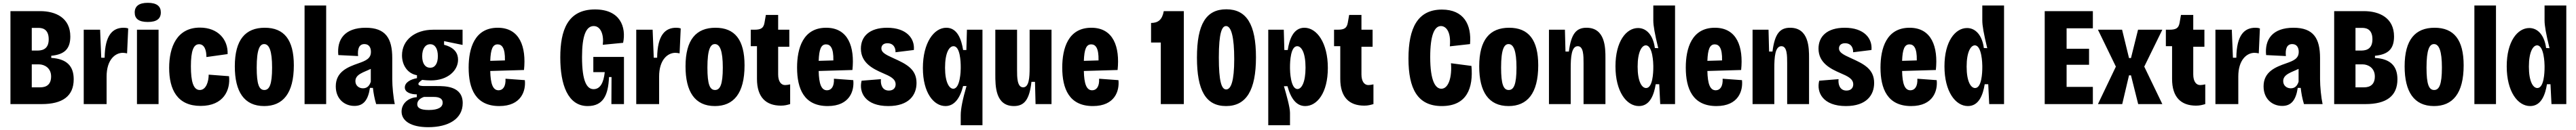

<svg xmlns="http://www.w3.org/2000/svg" viewBox="-20 -739 18243 923"><path d="M54 0H276C422 0 502 -56 502 -176C502 -270 453 -321 343 -328V-343C435 -352 478 -390 478 -480C478 -612 375 -660 264 -660H54ZM205 -380V-541H250C269 -541 325 -541 325 -460C325 -380 266 -380 240 -380ZM205 -119V-282H256C294 -282 342 -257 342 -196C342 -119 281 -119 263 -119Z M573 0H735V-196C735 -314 795 -364 850 -364C859 -364 873 -362 880 -360L888 -537C877 -541 866 -542 856 -542C779 -542 723 -492 721 -329H697L689 -528H573Z M1027 -583C1090 -583 1119 -606 1119 -651C1119 -694 1091 -719 1027 -719C964 -719 934 -695 934 -650C934 -606 963 -583 1027 -583ZM950 0H1103V-528H950Z M1401 13C1564 13 1613 -100 1602 -198L1458 -209C1458 -163 1441 -100 1395 -100C1349 -100 1332 -161 1332 -268C1332 -380 1351 -425 1390 -425C1426 -425 1442 -386 1442 -334L1592 -355C1596 -457 1525 -543 1396 -543C1234 -543 1178 -407 1178 -257C1178 -104 1235 13 1401 13Z M1851 14C1983 14 2061 -75 2061 -275C2061 -457 1992 -542 1855 -542C1719 -542 1643 -458 1643 -268C1643 -88 1709 14 1851 14ZM1852 -100C1815 -100 1798 -140 1798 -259C1798 -390 1820 -426 1851 -426C1887 -426 1907 -377 1907 -259C1907 -139 1888 -100 1852 -100Z M2137 0H2290V-700H2137Z M2490 13C2554 13 2587 -28 2600 -115H2621C2626 -74 2631 -44 2644 0H2776C2766 -45 2758 -125 2758 -177V-327C2758 -467 2711 -542 2570 -542C2420 -542 2365 -458 2376 -348L2516 -341C2511 -392 2523 -426 2561 -426C2595 -426 2607 -399 2607 -371C2607 -323 2571 -308 2517 -289C2443 -263 2358 -230 2358 -126C2358 -36 2420 13 2490 13ZM2551 -112C2521 -112 2497 -132 2497 -163C2497 -212 2555 -225 2606 -250V-159C2599 -137 2585 -112 2551 -112Z M3013 164C3155 164 3257 106 3257 -7C3257 -128 3133 -128 3074 -128H2986C2965 -128 2943 -130 2943 -143C2943 -150 2950 -158 2970 -172C2992 -169 3018 -168 3032 -168C3151 -168 3224 -238 3224 -315C3224 -357 3203 -401 3125 -421V-447L3256 -420V-528H3048C2919 -528 2827 -455 2827 -346C2827 -277 2866 -216 2933 -205V-184C2888 -176 2847 -154 2847 -118C2847 -82 2892 -69 2932 -69V-49C2869 -45 2824 -2 2824 53C2824 119 2890 164 3013 164ZM3027 -258C2992 -258 2970 -287 2970 -340C2970 -393 2992 -425 3027 -425C3060 -425 3081 -395 3081 -340C3081 -287 3060 -258 3027 -258ZM3017 42C2954 42 2935 25 2935 1C2935 -22 2953 -41 2983 -51H3046C3067 -51 3115 -51 3115 -10C3115 21 3086 42 3017 42Z M3516 14C3674 14 3705 -97 3697 -170L3560 -180C3563 -124 3541 -98 3511 -98C3470 -98 3454 -145 3452 -235L3691 -242C3708 -405 3662 -542 3505 -542C3341 -542 3299 -396 3299 -259C3299 -109 3348 14 3516 14ZM3504 -424C3534 -424 3558 -400 3556 -310L3452 -307C3455 -389 3469 -424 3504 -424Z M4142 14C4252 14 4288 -63 4293 -192H4311L4310 0H4399V-335H4182V-227H4263C4255 -150 4230 -106 4184 -106C4138 -106 4102 -157 4102 -334C4102 -487 4131 -554 4185 -554C4235 -554 4258 -491 4249 -421L4393 -435C4416 -547 4373 -672 4194 -672C4000 -672 3948 -524 3948 -331C3948 -139 4001 14 4142 14Z M4486 0H4648V-196C4648 -314 4708 -364 4763 -364C4772 -364 4786 -362 4793 -360L4801 -537C4790 -541 4779 -542 4769 -542C4692 -542 4636 -492 4634 -329H4610L4602 -528H4486Z M5043 14C5175 14 5253 -75 5253 -275C5253 -457 5184 -542 5047 -542C4911 -542 4835 -458 4835 -268C4835 -88 4901 14 5043 14ZM5044 -100C5007 -100 4990 -140 4990 -259C4990 -390 5012 -426 5043 -426C5079 -426 5099 -377 5099 -259C5099 -139 5080 -100 5044 -100Z M5511 11C5538 11 5555 6 5576 0V-140C5561 -137 5551 -135 5540 -135C5512 -135 5491 -160 5491 -211V-407H5570V-528H5491V-633H5404L5394 -576C5387 -539 5369 -528 5322 -528H5297V-411H5341V-179C5341 -49 5404 11 5511 11Z M5842 14C6000 14 6031 -97 6023 -170L5886 -180C5889 -124 5867 -98 5837 -98C5796 -98 5780 -145 5778 -235L6017 -242C6034 -405 5988 -542 5831 -542C5667 -542 5625 -396 5625 -259C5625 -109 5674 14 5842 14ZM5830 -424C5860 -424 5884 -400 5882 -310L5778 -307C5781 -389 5795 -424 5830 -424Z M6271 14C6418 14 6471 -65 6471 -150C6471 -249 6398 -285 6307 -326C6249 -352 6222 -368 6222 -395C6222 -413 6233 -432 6265 -432C6312 -432 6324 -393 6322 -368L6452 -384C6460 -465 6401 -542 6263 -542C6136 -542 6077 -479 6077 -394C6077 -292 6163 -250 6232 -220C6283 -198 6323 -180 6323 -140C6323 -116 6308 -96 6275 -96C6227 -96 6215 -141 6219 -177L6082 -166C6061 -82 6109 14 6271 14Z M6784 150H6938V-528H6828L6824 -384H6801C6789 -458 6761 -542 6682 -542C6594 -542 6516 -435 6516 -256C6516 -80 6593 14 6676 14C6737 14 6778 -38 6801 -128H6825C6799 -39 6784 32 6784 79ZM6731 -109C6703 -109 6673 -154 6673 -258C6673 -366 6703 -411 6733 -411C6780 -411 6784 -301 6784 -265V-252C6784 -239 6781 -109 6731 -109Z M7161 14C7236 14 7271 -34 7285 -158H7310L7314 0H7427V-528H7272V-260C7272 -188 7268 -119 7226 -119C7183 -119 7183 -193 7183 -240V-528H7029V-211C7029 -129 7029 14 7161 14Z M7720 14C7878 14 7909 -97 7901 -170L7764 -180C7767 -124 7745 -98 7715 -98C7674 -98 7658 -145 7656 -235L7895 -242C7912 -405 7866 -542 7709 -542C7545 -542 7503 -396 7503 -259C7503 -109 7552 14 7720 14ZM7708 -424C7738 -424 7762 -400 7760 -310L7656 -307C7659 -389 7673 -424 7708 -424Z M8201 0H8364V-660H8222C8211 -598 8181 -576 8132 -576V-437H8201Z M8663 14C8807 14 8875 -99 8875 -332C8875 -566 8808 -673 8665 -673C8522 -673 8457 -568 8457 -330C8457 -98 8519 14 8663 14ZM8664 -104C8631 -104 8612 -161 8612 -331C8612 -507 8634 -554 8663 -554C8701 -554 8721 -472 8721 -319C8721 -163 8698 -104 8664 -104Z M8962 150H9116V62C9116 23 9090 -69 9073 -127H9098C9123 -36 9163 14 9224 14C9307 14 9384 -78 9384 -257C9384 -435 9306 -542 9218 -542C9139 -542 9111 -457 9100 -384H9076L9072 -528H8962ZM9169 -107C9119 -107 9116 -239 9116 -252V-265C9116 -301 9120 -411 9167 -411C9197 -411 9226 -365 9226 -259C9226 -152 9197 -107 9169 -107Z M9642 11C9669 11 9686 6 9707 0V-140C9692 -137 9682 -135 9671 -135C9643 -135 9622 -160 9622 -211V-407H9701V-528H9622V-633H9535L9525 -576C9518 -539 9500 -528 9453 -528H9428V-411H9472V-179C9472 -49 9535 11 9642 11Z M10191 14C10369 14 10415 -114 10401 -271L10256 -290C10264 -195 10240 -109 10188 -109C10146 -109 10109 -164 10109 -334C10109 -489 10139 -554 10185 -554C10219 -554 10258 -517 10248 -410L10391 -426C10403 -564 10347 -671 10192 -671C10020 -671 9955 -540 9955 -323C9955 -111 10018 14 10191 14Z M10664 14C10796 14 10874 -75 10874 -275C10874 -457 10805 -542 10668 -542C10532 -542 10456 -458 10456 -268C10456 -88 10522 14 10664 14ZM10665 -100C10628 -100 10611 -140 10611 -259C10611 -390 10633 -426 10664 -426C10700 -426 10720 -377 10720 -259C10720 -139 10701 -100 10665 -100Z M10950 0H11104V-254C11104 -332 11109 -411 11154 -411C11195 -411 11195 -344 11195 -290V0H11350V-327C11350 -397 11350 -542 11216 -542C11143 -542 11107 -499 11091 -373H11067L11063 -528H10950Z M11587 14C11666 14 11694 -67 11706 -141H11731L11738 0H11843V-700H11689V-593C11689 -558 11699 -499 11724 -397L11700 -398C11688 -489 11641 -540 11581 -540C11498 -540 11421 -446 11421 -268C11421 -89 11499 14 11587 14ZM11638 -114C11608 -114 11578 -159 11578 -266C11578 -372 11608 -417 11636 -417C11686 -417 11689 -285 11689 -272V-259C11689 -224 11685 -114 11638 -114Z M12136 14C12294 14 12325 -97 12317 -170L12180 -180C12183 -124 12161 -98 12131 -98C12090 -98 12074 -145 12072 -235L12311 -242C12328 -405 12282 -542 12125 -542C11961 -542 11919 -396 11919 -259C11919 -109 11968 14 12136 14ZM12124 -424C12154 -424 12178 -400 12176 -310L12072 -307C12075 -389 12089 -424 12124 -424Z M12392 0H12546V-254C12546 -332 12551 -411 12596 -411C12637 -411 12637 -344 12637 -290V0H12792V-327C12792 -397 12792 -542 12658 -542C12585 -542 12549 -499 12533 -373H12509L12505 -528H12392Z M13053 14C13200 14 13253 -65 13253 -150C13253 -249 13180 -285 13089 -326C13031 -352 13004 -368 13004 -395C13004 -413 13015 -432 13047 -432C13094 -432 13106 -393 13104 -368L13234 -384C13242 -465 13183 -542 13045 -542C12918 -542 12859 -479 12859 -394C12859 -292 12945 -250 13014 -220C13065 -198 13105 -180 13105 -140C13105 -116 13090 -96 13057 -96C13009 -96 12997 -141 13001 -177L12864 -166C12843 -82 12891 14 13053 14Z M13515 14C13673 14 13704 -97 13696 -170L13559 -180C13562 -124 13540 -98 13510 -98C13469 -98 13453 -145 13451 -235L13690 -242C13707 -405 13661 -542 13504 -542C13340 -542 13298 -396 13298 -259C13298 -109 13347 14 13515 14ZM13503 -424C13533 -424 13557 -400 13555 -310L13451 -307C13454 -389 13468 -424 13503 -424Z M13917 14C13996 14 14024 -67 14036 -141H14061L14068 0H14173V-700H14019V-593C14019 -558 14029 -499 14054 -397L14030 -398C14018 -489 13971 -540 13911 -540C13828 -540 13751 -446 13751 -268C13751 -89 13829 14 13917 14ZM13968 -114C13938 -114 13908 -159 13908 -266C13908 -372 13938 -417 13966 -417C14016 -417 14019 -285 14019 -272V-259C14019 -224 14015 -114 13968 -114Z M14461 0H14802V-122H14616V-279H14775V-393H14616V-538H14802V-660H14461Z M14838 0H15010L15058 -204H15072L15123 0H15294L15166 -266L15294 -528H15122L15072 -327H15058L15009 -528H14838L14965 -266Z M15533 11C15560 11 15577 6 15598 0V-140C15583 -137 15573 -135 15562 -135C15534 -135 15513 -160 15513 -211V-407H15592V-528H15513V-633H15426L15416 -576C15409 -539 15391 -528 15344 -528H15319V-411H15363V-179C15363 -49 15426 11 15533 11Z M15670 0H15832V-196C15832 -314 15892 -364 15947 -364C15956 -364 15970 -362 15977 -360L15985 -537C15974 -541 15963 -542 15953 -542C15876 -542 15820 -492 15818 -329H15794L15786 -528H15670Z M16143 13C16207 13 16240 -28 16253 -115H16274C16279 -74 16284 -44 16297 0H16429C16419 -45 16411 -125 16411 -177V-327C16411 -467 16364 -542 16223 -542C16073 -542 16018 -458 16029 -348L16169 -341C16164 -392 16176 -426 16214 -426C16248 -426 16260 -399 16260 -371C16260 -323 16224 -308 16170 -289C16096 -263 16011 -230 16011 -126C16011 -36 16073 13 16143 13ZM16204 -112C16174 -112 16150 -132 16150 -163C16150 -212 16208 -225 16259 -250V-159C16252 -137 16238 -112 16204 -112Z M16511 0H16733C16879 0 16959 -56 16959 -176C16959 -270 16910 -321 16800 -328V-343C16892 -352 16935 -390 16935 -480C16935 -612 16832 -660 16721 -660H16511ZM16662 -380V-541H16707C16726 -541 16782 -541 16782 -460C16782 -380 16723 -380 16697 -380ZM16662 -119V-282H16713C16751 -282 16799 -257 16799 -196C16799 -119 16738 -119 16720 -119Z M17218 14C17350 14 17428 -75 17428 -275C17428 -457 17359 -542 17222 -542C17086 -542 17010 -458 17010 -268C17010 -88 17076 14 17218 14ZM17219 -100C17182 -100 17165 -140 17165 -259C17165 -390 17187 -426 17218 -426C17254 -426 17274 -377 17274 -259C17274 -139 17255 -100 17219 -100Z M17504 0H17657V-700H17504Z M17899 14C17978 14 18006 -67 18018 -141H18043L18050 0H18155V-700H18001V-593C18001 -558 18011 -499 18036 -397L18012 -398C18000 -489 17953 -540 17893 -540C17810 -540 17733 -446 17733 -268C17733 -89 17811 14 17899 14ZM17950 -114C17920 -114 17890 -159 17890 -266C17890 -372 17920 -417 17948 -417C17998 -417 18001 -285 18001 -272V-259C18001 -224 17997 -114 17950 -114Z"/></svg>

Font: Bricolage Grotesque 10pt Condensed ExtraBold
Style: Regular
Weight: 800
Width: 3
Designer: Mathieu Triay
Foundry: Atelier Triay
Version: Version 1.000;gftools[0.9.29]